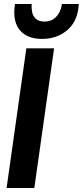

<svg xmlns="http://www.w3.org/2000/svg" viewBox="-20 -942 415 962"><path d="M13 0 112 -700H251L152 0ZM191 -747Q118 -747 81.5 -788.5Q45 -830 53 -904L55 -922H139Q137 -902 141 -881.5Q145 -861 160 -847.5Q175 -834 203 -834Q231 -834 249.5 -847.5Q268 -861 278 -881.5Q288 -902 290 -922H375L373 -904Q365 -830 314 -788.5Q263 -747 191 -747Z"/></svg>

Font: Host Grotesk ExtraBold
Style: Italic
Weight: 800
Italic angle: -8°
Designer: Doğukan Karapınar
Foundry: Element Type
Version: Version 1.003; ttfautohint (v1.8.4.7-5d5b)